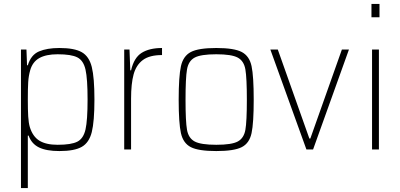

<svg xmlns="http://www.w3.org/2000/svg" viewBox="-20 -763 2041 980"><path d="M87 -510H115L118 -430H122Q138 -483 179 -500.5Q220 -518 283 -518Q360 -518 397.5 -496.5Q435 -475 448.5 -421Q462 -367 462 -255Q462 -143 448.5 -89Q435 -35 397.5 -13.5Q360 8 283 8Q217 8 179 -10.5Q141 -29 126 -71H122V197H87ZM427 -255Q427 -361 416.5 -407.5Q406 -454 375 -470Q344 -486 274 -486Q215 -486 180.5 -466.5Q146 -447 134 -404Q126 -376 124 -344Q122 -312 122 -255Q122 -201 124 -168.5Q126 -136 132 -115Q147 -66 181 -45Q215 -24 274 -24Q344 -24 375 -40Q406 -56 416.5 -102.5Q427 -149 427 -255Z M614 -510H641L645 -404H649Q664 -469 703.5 -493.5Q743 -518 807 -518V-482Q743 -482 709 -456.5Q675 -431 662 -383.5Q649 -336 649 -259V0H614Z M892 -254Q892 -373 903.5 -425Q915 -477 954 -497.5Q993 -518 1084 -518Q1175 -518 1214 -497.5Q1253 -477 1264 -425.5Q1275 -374 1275 -254Q1275 -135 1264 -83.5Q1253 -32 1214 -12Q1175 8 1084 8Q993 8 954 -12Q915 -32 903.5 -83.5Q892 -135 892 -254ZM1240 -254Q1240 -365 1232.5 -408.5Q1225 -452 1193.5 -469Q1162 -486 1084 -486Q1005 -486 973.5 -469Q942 -452 934.5 -408.5Q927 -365 927 -254Q927 -143 934.5 -100.5Q942 -58 973.5 -41Q1005 -24 1084 -24Q1163 -24 1194 -41Q1225 -58 1232.5 -100.5Q1240 -143 1240 -254Z M1544 0 1360 -510H1398L1559 -56H1564L1725 -510H1761L1578 0Z M1876 -675V-743H1917V-675ZM1879 0V-510H1914V0Z"/></svg>

Font: Saira Semi Condensed Thin
Style: Regular
Weight: 100
Width: 4
Designer: Hector Gatti with collaboration of the Omnibus-Type team
Foundry: Omnibus-Type
Version: Version 1.001; ttfautohint (v1.8)